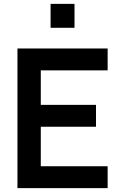

<svg xmlns="http://www.w3.org/2000/svg" viewBox="-20 -970 625 990"><path d="M240.8 -826.7V-950H364.2V-826.7ZM70 0V-720H535V-607.2H190.3V-429.3H475V-316.5H190.3V-112.8H535V0Z"/></svg>

Font: Manrope ExtraLight
Style: Regular
Weight: 200
Designer: Mikhail Sharanda
Foundry: Mikhail Sharanda
Version: Version 4.505